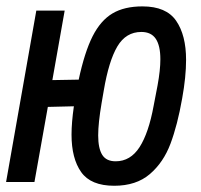

<svg xmlns="http://www.w3.org/2000/svg" viewBox="-24 -584 644 616"><path d="M205.5 -152Q205.5 -190.5 213 -243L129.5 -241L86.5 0H-4.5L92.5 -550H183.5L144 -327L228.5 -328.5Q247.5 -417 273.2 -467.8Q299 -518.5 337 -541Q375 -563.5 433 -563.5Q509.5 -563.5 541.2 -517.2Q573 -471 573 -392Q573 -337.5 560.5 -268.5Q545.5 -183 523 -123Q500.5 -63 456.8 -25.5Q413 12 342.5 12Q267.5 12 236.5 -31.8Q205.5 -75.5 205.5 -152ZM469 -245 481.5 -310Q490.5 -359 490.5 -394Q490.5 -437.5 475.8 -459.5Q461 -481.5 429.5 -481.5Q380 -481.5 352.5 -435Q325 -388.5 309 -294L302 -253.5Q291 -189 291 -149.5Q291 -108 304 -87.2Q317 -66.5 347 -66.5Q394.5 -66.5 423.8 -112Q453 -157.5 469 -245Z"/></svg>

Font: JuliaMono MediumItalic
Style: Regular
Weight: 500
Italic angle: -9°
Monospace: yes
Designer: cormullion
Foundry: corm
Version: Version 0.049; ttfautohint (v1.8.4)